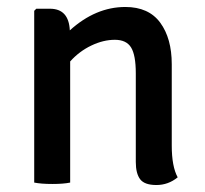

<svg xmlns="http://www.w3.org/2000/svg" viewBox="-20 -523 586 550"><path d="M472 -339V-106Q472 -46 489 -15Q462 7 428 7Q394 7 381.5 -9.5Q369 -26 369 -59V-313Q369 -365 355.5 -387Q342 -409 309 -409Q276 -409 241.5 -392.5Q207 -376 181 -347V0Q162 4 130 4Q98 4 78 0V-492L84 -498H123Q177 -498 180 -436Q254 -503 339 -503Q406 -503 439 -458Q472 -413 472 -339Z"/></svg>

Font: Signika
Style: Regular
Weight: 400
Designer: Anna Giedrys
Foundry: Anna Giedrys
Version: Version 1.001